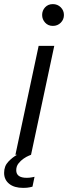

<svg xmlns="http://www.w3.org/2000/svg" viewBox="-55 -753 331 934"><path d="M202 -627Q179 -627 164.5 -643Q150 -659 150 -680Q150 -702 164.5 -717.5Q179 -733 202 -733Q225 -733 240.5 -717.5Q256 -702 256 -680Q256 -658 240.5 -642.5Q225 -627 202 -627ZM20 0 133 -530H209L96 0Q96 0 85 4.5Q74 9 60 18.5Q46 28 35 42Q24 56 24 75Q24 112 75 112Q89 112 101 109.5Q113 107 113 107L103 155Q103 155 90.5 158Q78 161 58 161Q14 161 -10.5 141Q-35 121 -35 88Q-35 55 -14.5 33.5Q6 12 28 0Z"/></svg>

Font: Be Vietnam Pro Light
Style: Italic
Weight: 300
Italic angle: -12°
Designer: Lam Bao, Tony Le, Vietanh Nguyen
Foundry: Yellow Type Foundry
Version: Version 1.002; ttfautohint (v1.8.3)